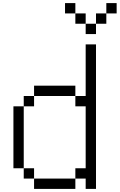

<svg xmlns="http://www.w3.org/2000/svg" viewBox="-20 -1220 773 1240"><path d="M600 -1000H533.3V-1066.7H600ZM600 -933.3V0H533.3V-66.7H466.7V-133.3H533.3V-533.3H466.7V-600H533.3V-933.3ZM600 -1066.7V-1133.3H666.7V-1066.7ZM133.3 -133.3H66.7V-533.3H133.3ZM133.3 -66.7V-133.3H200V-66.7ZM733.3 -1133.3H666.7V-1200H733.3ZM133.3 -533.3V-600H200V-533.3ZM400 -1133.3V-1200H466.7V-1133.3ZM533.3 -1133.3V-1066.7H466.7V-1133.3ZM200 -66.7H466.7V0H200ZM200 -600V-666.7H466.7V-600Z"/></svg>

Font: Galmuri14 Regular
Style: Regular
Weight: 400
Designer: Lee Minseo (quiple)
Version: Version 2.399;hotconv 1.1.1;makeotfexe 2.6.0 DEVELOPMENT